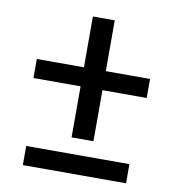

<svg xmlns="http://www.w3.org/2000/svg" viewBox="-73 -684 681 747"><g transform="rotate(10 268.0 -310.5)"><path d="M320.8 -418H495.6V-342.8H320.8V-141.1H234.4V-342.8H48.3V-418H234.4V-618.7H320.8ZM474.1 -2H66.4V-77.6H474.1Z"/></g></svg>

Font: GeogebraSans
Style: Regular
Weight: 400
Designer: Google
Version: Version 1.100140; 2013